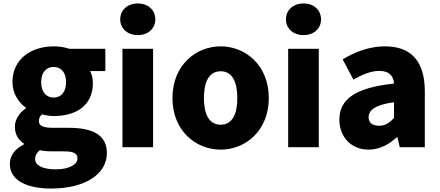

<svg xmlns="http://www.w3.org/2000/svg" viewBox="-20 -851 2541 1110"><path d="M276 239C474 239 598 154 598 34C598 -69 519 -112 379 -112H289C228 -112 205 -124 205 -150C205 -169 210 -178 223 -190C248 -183 271 -180 290 -180C416 -180 517 -238 517 -371C517 -398 510 -424 501 -440H589V-569H380C354 -578 323 -583 290 -583C167 -583 52 -515 52 -376C52 -310 89 -257 129 -229V-225C92 -199 66 -159 66 -119C66 -71 88 -41 118 -21V-16C65 11 37 49 37 96C37 198 145 239 276 239ZM290 -287C249 -287 218 -317 218 -376C218 -434 249 -464 290 -464C332 -464 362 -434 362 -376C362 -317 332 -287 290 -287ZM304 128C231 128 183 108 183 68C183 49 192 33 210 17C228 22 250 24 291 24H345C398 24 428 31 428 65C428 101 377 128 304 128Z M688 0H865V-569H688ZM777 -648C836 -648 878 -686 878 -739C878 -793 836 -831 777 -831C717 -831 675 -793 675 -739C675 -686 717 -648 777 -648Z M1256 14C1400 14 1534 -96 1534 -284C1534 -473 1400 -583 1256 -583C1111 -583 977 -473 977 -284C977 -96 1111 14 1256 14ZM1256 -130C1189 -130 1159 -190 1159 -284C1159 -379 1189 -439 1256 -439C1322 -439 1352 -379 1352 -284C1352 -190 1322 -130 1256 -130Z M1646 0H1823V-569H1646ZM1735 -648C1794 -648 1836 -686 1836 -739C1836 -793 1794 -831 1735 -831C1675 -831 1633 -793 1633 -739C1633 -686 1675 -648 1735 -648Z M2111 14C2174 14 2227 -15 2274 -57H2278L2291 0H2436V-323C2436 -501 2353 -583 2206 -583C2117 -583 2036 -553 1961 -508L2023 -391C2080 -423 2127 -441 2172 -441C2230 -441 2254 -414 2258 -368C2036 -344 1942 -279 1942 -159C1942 -64 2006 14 2111 14ZM2172 -124C2135 -124 2111 -140 2111 -173C2111 -213 2147 -245 2258 -260V-169C2232 -141 2208 -124 2172 -124Z"/></svg>

Font: Noto Sans CJK JP Black
Style: Regular
Weight: 900
Designer: Ryoko NISHIZUKA (kana & ideographs); Paul D. Hunt (Latin, Greek & Cyrillic); Wenlong ZHANG (bopomofo); Sandoll Communica
Foundry: Adobe Systems Incorporated
Version: Version 1.004;PS 1.004;hotconv 1.0.82;makeotf.lib2.5.63406